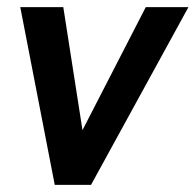

<svg xmlns="http://www.w3.org/2000/svg" viewBox="-20 -520 550 540"><path d="M37 -500H158L212 -154L390 -500H510L236 0H134Z"/></svg>

Font: Cabin
Style: Bold Italic
Weight: 700
Italic angle: -7°
Designer: Pablo Impallari
Foundry: Pablo Impallari. http://www.impallari.com Igino Marini. http://www.ikern.com
Version: Version 2.200